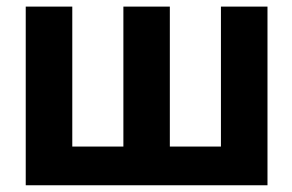

<svg xmlns="http://www.w3.org/2000/svg" viewBox="-20 -550 867 570"><path d="M194.6 -530.4V-114.9H346.3V-530.4H484.2V-114.9H635.9V-530.4H774.1V0H56.4V-530.4Z"/></svg>

Font: Pretendard Variable
Style: Regular
Weight: 400
Designer: Base glyphs from Inter by Rasmus Andersson; Hangul glyphs from Noto Sans CJK(Source Han Sans) by Jang Soo-young and Kang
Foundry: Kil Hyung-jin
Version: Version 1.100;FEAKit 1.0